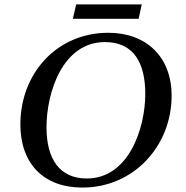

<svg xmlns="http://www.w3.org/2000/svg" viewBox="-20 -831 842 867"><path d="M72 -269C72 -92 177 16 352 16C584 16 755 -172 755 -399C755 -573 642 -683 469 -683C237 -683 72 -500 72 -269ZM190 -256C190 -414 263 -641 454 -641C585 -641 636 -545 636 -407C636 -251 561 -25 372 -25C249 -25 190 -113 190 -256ZM309 -746H606L620 -811H324Z"/></svg>

Font: KpRoman
Style: SemiboldItalic
Weight: 600
Italic angle: -11°
Version: Version 0.66